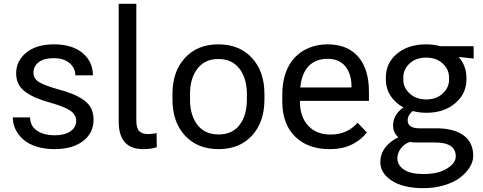

<svg xmlns="http://www.w3.org/2000/svg" viewBox="-20 -770 2526 1004"><path d="M378.4 -137.7Q378.4 -168.9 350.1 -189.7Q321.8 -210.4 250 -231Q203.1 -244.1 171.6 -257.1Q140.1 -270 114.5 -288.3Q88.9 -306.6 76.7 -330.8Q64.5 -355 64.5 -387.2Q64.5 -451.7 117.4 -494.9Q170.4 -538.1 262.2 -538.1Q357.4 -538.1 411.6 -492.9Q465.8 -447.8 465.8 -376H374Q374 -413.6 344 -439.7Q314 -465.8 261.2 -465.8Q208.5 -465.8 181.6 -444.1Q154.8 -422.4 154.8 -390.6Q154.8 -360.4 180.9 -342.8Q207 -325.2 279.8 -304.2Q327.1 -291.5 358.6 -278.8Q390.1 -266.1 417 -247.6Q443.8 -229 456.5 -203.4Q469.2 -177.7 469.2 -143.6Q469.2 -74.2 414.1 -32.2Q358.9 9.8 264.6 9.8Q211.4 9.8 168.9 -4.2Q126.5 -18.1 100.3 -41.7Q74.2 -65.4 60.5 -94.7Q46.9 -124 46.9 -156.2H136.7Q139.6 -106.9 176.5 -84.7Q213.4 -62.5 265.1 -62.5Q318.4 -62.5 348.4 -83.5Q378.4 -104.5 378.4 -137.7Z M600.6 -750H692.9V-140.1Q692.9 -98.6 708.7 -83.7Q724.6 -68.8 753.9 -68.8Q771 -68.8 798.8 -73.7L799.8 -0.5Q770 9.8 728.5 9.8Q600.6 9.8 600.6 -135.3Z M881.8 -250V-278.3Q881.8 -396 947 -467Q1012.2 -538.1 1121.6 -538.1Q1232.4 -538.1 1297.6 -467Q1362.8 -396 1362.8 -278.3V-250Q1362.8 -131.8 1297.9 -61Q1232.9 9.8 1123 9.8Q1012.7 9.8 947.3 -61Q881.8 -131.8 881.8 -250ZM973.6 -278.3V-250Q973.6 -167.5 1012.2 -117.2Q1050.8 -66.9 1123 -66.9Q1194.8 -66.9 1232.9 -116.9Q1271 -167 1271 -250V-278.3Q1271 -359.9 1232.2 -410.6Q1193.4 -461.4 1121.6 -461.4Q1050.8 -461.4 1012.2 -410.6Q973.6 -359.9 973.6 -278.3Z M1456.1 -239.7V-275.9Q1456.1 -339.4 1474.1 -389.6Q1492.2 -439.9 1524.2 -472.2Q1556.2 -504.4 1599.1 -521.2Q1642.1 -538.1 1692.4 -538.1Q1797.4 -538.1 1853.3 -473.1Q1909.2 -408.2 1909.2 -291.5V-242.7H1548.3V-240.7Q1548.3 -159.7 1591.3 -113Q1634.3 -66.4 1708 -66.4Q1796.4 -66.4 1849.6 -128.4L1898.4 -77.6Q1869.6 -39.1 1820.8 -14.6Q1772 9.8 1703.1 9.8Q1589.4 9.8 1522.7 -56.2Q1456.1 -122.1 1456.1 -239.7ZM1550.3 -312.5H1817.9V-323.2Q1816.9 -385.3 1785.2 -423.8Q1753.4 -462.4 1692.9 -462.4Q1630.9 -462.4 1594.2 -424.6Q1557.6 -386.7 1550.3 -312.5Z M1968.8 78.1Q1968.8 34.2 1995.4 0.5Q2022 -33.2 2063.5 -52.2Q2035.6 -75.2 2035.6 -114.3Q2035.6 -169.9 2089.4 -208.5Q2045.9 -231.9 2021.7 -269.8Q1997.6 -307.6 1997.6 -352.5V-363.3Q1997.6 -440.4 2056.2 -489.3Q2114.7 -538.1 2208 -538.1Q2247.6 -538.1 2283.7 -528.3H2456.5L2457 -463.9L2378.4 -472.2Q2418.9 -426.3 2418.9 -363.3V-352.5Q2418.9 -280.3 2360.4 -230.2Q2301.8 -180.2 2209.5 -180.2Q2172.9 -180.2 2138.2 -189.5Q2111.8 -168 2111.8 -140.6Q2111.8 -99.1 2173.8 -99.1H2261.7Q2352.5 -99.1 2403.6 -62.5Q2454.6 -25.9 2454.6 44.9Q2454.6 74.2 2436.8 103.8Q2418.9 133.3 2387 158Q2355 182.6 2304.4 198.2Q2253.9 213.9 2193.8 213.9Q2088.4 213.9 2028.6 174.8Q1968.8 135.7 1968.8 78.1ZM2208 -468.8Q2155.3 -468.8 2122.1 -438.2Q2088.9 -407.7 2088.9 -364.3V-352.5Q2088.9 -311.5 2122.6 -280.8Q2156.2 -250 2209.5 -250Q2261.7 -250 2294.9 -281Q2328.1 -312 2328.1 -352.5V-364.3Q2328.1 -407.7 2294.7 -438.2Q2261.2 -468.8 2208 -468.8ZM2254.9 -24.9H2157.2Q2139.2 -24.9 2122.6 -27.8Q2094.2 -17.6 2076.2 6.1Q2058.1 29.8 2058.1 58.6Q2058.1 94.2 2092.8 117.2Q2127.4 140.1 2193.8 140.1Q2272 140.1 2317.6 111.3Q2363.3 82.5 2363.3 47.4Q2363.3 -24.9 2254.9 -24.9Z"/></svg>

Font: Bert Sans Medium
Style: Regular
Weight: 500
Designer: Christian Robertson, Adam Twardoch, & Cristiano Sobral
Foundry: Google
Version: Version 12.135;January 10, 2020;FontCreator 12.0.0.2547 64-b